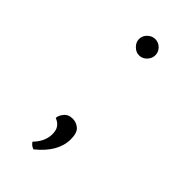

<svg xmlns="http://www.w3.org/2000/svg" viewBox="-165 -435 566 566"><g transform="rotate(45 118.5 -152.0)"><path d="M89 -360Q89 -374 99.5 -384Q110 -394 123 -394Q137 -394 147 -384Q157 -374 157 -360Q157 -347 147 -336.5Q137 -326 123 -326Q110 -326 99.5 -336.5Q89 -347 89 -360ZM81 76Q107 49 107 19Q107 2 100 -7.5Q93 -17 80 -22Q80 -32 89.5 -44Q99 -56 117 -56Q132 -56 144 -46Q156 -36 156 -9Q156 44 99 90Q87 86 81 76Z"/></g></svg>

Font: Arima Madurai Thin
Style: Regular
Weight: 250
Designer: Joana Correia and Natanael Gama
Foundry: NDISCOVER
Version: Version 1.020; ttfautohint (v1.5) -l 7 -r 28 -G 50 -x 13 -D 